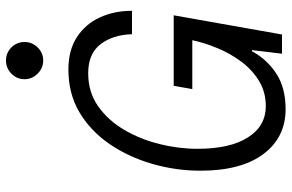

<svg xmlns="http://www.w3.org/2000/svg" viewBox="-186 -774 972 640"><g transform="rotate(-90 300.0 -454.0)"><path d="M256 12Q162 12 106.5 -62Q51 -136 51 -272Q51 -353 73.5 -431.5Q96 -510 139 -573.5Q182 -637 244.5 -674.5Q307 -712 388 -712Q453 -712 496.5 -683.5Q540 -655 562 -607Q584 -559 584 -500H506Q504 -564 472.5 -605Q441 -646 376 -646Q313 -646 266 -613Q219 -580 187.5 -526.5Q156 -473 140 -409Q124 -345 124 -282Q124 -173 162 -113.5Q200 -54 266 -54Q313 -54 350 -76.5Q387 -99 414 -135Q441 -171 459 -214Q477 -257 486 -299H323L334 -361H569L505 0H441L453 -100H449Q423 -51 375.5 -19.5Q328 12 256 12ZM418 -796Q393 -796 374.5 -814.5Q356 -833 356 -858Q356 -884 374.5 -902Q393 -920 418 -920Q444 -920 462 -902Q480 -884 480 -858Q480 -833 462 -814.5Q444 -796 418 -796Z"/></g></svg>

Font: DM Mono Light
Style: Italic
Weight: 300
Italic angle: -10°
Designer: Colophon Foundry
Foundry: Colophon Foundry
Version: Version 1.000; ttfautohint (v1.8.2.53-6de2)